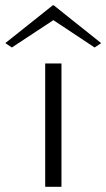

<svg xmlns="http://www.w3.org/2000/svg" viewBox="-98 -715 407 735"><path d="M75 0V-472H137.3V0ZM-52.6 -533.2 -77.7 -549.9 104.3 -694.9H107.4L289.2 -549.9L264.2 -533.2L106.3 -637.9Z"/></svg>

Font: Panamera Thin
Style: Regular
Weight: 100
Designer: Bastien Sozeau
Foundry: NBR — Bastien Sozeau
Version: Version 3.003;gftools[0.9.33]